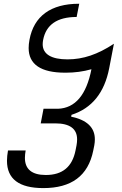

<svg xmlns="http://www.w3.org/2000/svg" viewBox="-20 -780 642 1008"><path d="M207.5 207.5C354 207.5 442.9 144 469.7 9.8L475.1 -17.1C477.1 -27.3 478 -39.6 478 -48.8C478 -111.8 434.6 -150.9 353.5 -167.5L355.5 -177.2C462.4 -211.4 528.3 -293 553.2 -421.4L578.1 -550.3C492.7 -494.1 416.5 -468.3 334.5 -468.3C250.5 -468.3 204.1 -495.1 204.1 -547.9C204.1 -555.7 205.1 -563 206.5 -570.8C221.7 -649.4 279.3 -690.9 382.3 -690.9L396 -760.3H394.5C246.6 -760.3 157.7 -695.3 134.8 -571.3C131.8 -555.7 130.4 -540.5 130.4 -527.8C130.4 -441.9 194.8 -398.4 321.8 -398.4H325.7C372.1 -398.4 417 -404.3 460 -416.5C433.6 -281.7 375 -212.4 284.7 -209H208.5L193.8 -132.3H270C347.2 -132.3 384.8 -103.5 384.8 -48.3C384.8 -39.6 383.8 -27.3 381.8 -17.1L376.5 9.8C359.4 95.7 308.1 138.7 220.7 138.7C147.5 138.7 110.8 108.4 110.8 48.8C110.8 36.6 112.3 23.9 114.7 9.8H22C18.6 29.3 16.6 47.4 16.6 64C16.6 159.7 80.1 207.5 207.5 207.5Z"/></svg>

Font: Hack
Style: Oblique
Weight: 400
Italic angle: -12°
Monospace: yes
Designer: Christopher Simpkins
Foundry: Christopher Simpkins
Version: Version 2.010